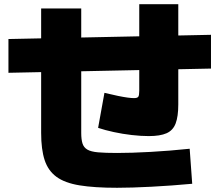

<svg xmlns="http://www.w3.org/2000/svg" viewBox="-20 -820 1040 910"><path d="M535 70Q427 70 357 58.5Q287 47 247.5 18Q208 -11 191.5 -61.5Q175 -112 175 -190V-780H365V-190Q365 -159 371 -140Q377 -121 394 -111Q411 -101 445 -98Q479 -95 535 -95Q602 -95 693 -100Q784 -105 879 -115L891 51Q794 60 698.5 65Q603 70 535 70ZM20 -475V-635L980 -655V-495ZM685 -175Q648 -175 604.5 -180Q561 -185 519.5 -194Q478 -203 445 -214L475 -380Q512 -371 539 -365.5Q566 -360 584.5 -357.5Q603 -355 615 -355Q631 -355 635.5 -361.5Q640 -368 640 -390V-800H825V-325Q825 -268 812.5 -235Q800 -202 769.5 -188.5Q739 -175 685 -175Z"/></svg>

Font: M PLUS 1 Black
Style: Regular
Weight: 900
Designer: Coji Morishita
Foundry: UNDERFOREST DESIGN
Version: Version 1.001